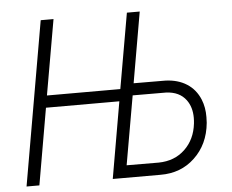

<svg xmlns="http://www.w3.org/2000/svg" viewBox="-51 -771 1005 830"><g transform="rotate(-5 451.5 -355.5)"><path d="M522.5 -352.5 470.2 -53.7 609.4 -53.2Q678.2 -54.2 723.1 -96.9Q768.1 -139.6 775.9 -208.5Q777.3 -221.2 777.3 -232.9Q777.3 -279.3 754.4 -310.5Q725.6 -349.6 667.5 -352.1ZM153.3 -384.3H471.7L528.8 -710.9H584.5L531.2 -404.3L668.9 -403.8Q723.1 -401.9 761.5 -377.4Q799.8 -353 818.4 -308.1Q832.5 -273.4 832 -231.4Q832 -219.2 831.1 -206.5Q822.3 -113.3 760.7 -55.7Q701.2 0.5 612.8 0Q609.9 0 606.9 0H405.3L462.9 -332H144.5L86.9 0H31.2L154.8 -710.9H210.4Z"/></g></svg>

Font: MAUL Condensed Light Italic
Style: Light Italic
Weight: 300
Italic angle: -12°
Designer: MAUL
Version: Version 1.0; 2020; ttfautohint (v1.8.3)